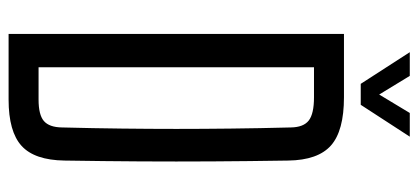

<svg xmlns="http://www.w3.org/2000/svg" viewBox="-290 -708 997 458"><g transform="rotate(90 209.0 -478.5)"><path d="M60.5 0V-800H211.5Q291.5 -800 326.5 -769Q361.5 -738 362.5 -667Q364 -572 364.5 -486Q365 -400 364.5 -314.2Q364 -228.5 362.5 -133.5Q361.5 -62 327.5 -31Q293.5 0 217 0ZM140 -71.5H217Q253.5 -71.5 268.2 -84.2Q283 -97 283.5 -127Q285.5 -204 286.2 -270.5Q287 -337 287 -400.2Q287 -463.5 286.2 -530Q285.5 -596.5 283.5 -673.5Q283 -703.5 267 -716Q251 -728.5 211.5 -728.5H140ZM179.5 -840 104 -957H160.5L205 -884L249 -957H305.5L229.5 -840Z"/></g></svg>

Font: Big Shoulders Text Thin
Style: Regular
Weight: 400
Version: Version 2.002